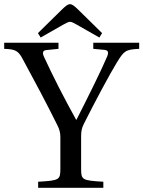

<svg xmlns="http://www.w3.org/2000/svg" viewBox="-32 -896 684 916"><path d="M149 -738 162 -717 269 -778C282 -785 294 -792 302 -792C311 -792 322 -785 335 -778L442 -717L455 -738L339 -852C326 -864 314 -876 302 -876C290 -876 279 -865 265 -852ZM-12 -663C41 -661 55 -655 77 -613C133 -510 192 -399 241 -300C252 -279 256 -262 256 -242V-93C256 -38 253 -35 150 -29V0H461V-29C358 -35 355 -38 355 -93V-246C355 -270 358 -285 368 -305C419 -407 494 -547 525 -597C559 -652 565 -660 632 -663V-692H413V-663L467 -658C485 -656 487 -645 479 -626C454 -566 386 -429 333 -325H331C273 -430 221 -531 177 -627C169 -645 173 -655 188 -657L247 -663V-692H-12Z"/></svg>

Font: Lingua Franca
Style: Regular
Weight: 400
Version: Version 1.19